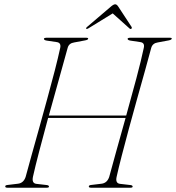

<svg xmlns="http://www.w3.org/2000/svg" viewBox="-20 -876 822 896"><path d="M134 -52Q127 -20.5 150 -18L197.5 -12.5Q208.5 -11.5 208.5 -5Q208.5 0 197.5 0H15Q4.5 0 4.5 -5.5Q3.5 -12 17 -13L62.5 -18.5Q89.5 -21 99.5 -50Q110.5 -91.5 127.2 -151Q144 -210.5 163 -279Q182 -347.5 201 -416.8Q220 -486 235.8 -547.2Q251.5 -608.5 261 -652.5Q266 -676.5 245 -679.5L198 -686.5Q185 -688.5 185 -695Q185 -700 201 -700H382.5Q391.5 -700 391.5 -696Q391.5 -690 377 -687.5L326.5 -678Q302 -674.5 296 -653.5Q280 -595.5 256.2 -510.2Q232.5 -425 208 -337H569Q594 -426 616.5 -510.8Q639 -595.5 651 -652.5Q656.5 -676.5 635 -679.5L588.5 -686.5Q575.5 -688.5 575.5 -695Q575.5 -700 591.5 -700H773Q781.5 -700 781.5 -696Q781.5 -690.5 767.5 -687.5L716.5 -678Q692.5 -674.5 686 -653.5Q674 -608 656.5 -545.5Q639 -483 619.5 -413.5Q600 -344 581.5 -275.5Q563 -207 548 -148.8Q533 -90.5 524.5 -52Q517 -20.5 540.5 -18L588 -12.5Q599 -11.5 599 -5Q599 0 587.5 0H405.5Q394.5 0 394.5 -5.5Q394 -12 407 -13L452.5 -18.5Q479.5 -21 489.5 -50Q502.5 -98.5 523 -171.8Q543.5 -245 566 -325.5H204.5Q182.5 -244 163.2 -170.8Q144 -97.5 134 -52ZM393 -744Q385.5 -739.5 383 -741.5Q379.5 -744.5 386.5 -750.5L495.5 -843.5Q509.5 -856 517.5 -856Q525.5 -856 533 -843.5L594 -750.5Q597 -744.5 592.5 -741.5Q588.5 -739 583.5 -744L506 -813.5Z"/></svg>

Font: Fraunces 72pt Thin
Style: Italic
Weight: 100
Italic angle: -16°
Version: Version 1.000;[b76b70a41]